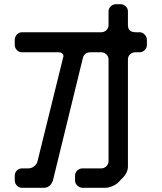

<svg xmlns="http://www.w3.org/2000/svg" viewBox="-20 -787 768 911"><path d="M281 -520 158 -22Q155 -8 142 2Q129 12 114 12H84Q70 12 60 22Q50 32 50 47V69Q50 83 60 93.5Q70 104 84 104H188Q218 104 231 70L373 -511Q380 -539 410 -539H460Q474 -539 484.5 -529Q495 -519 495 -505V-23Q495 -8 484.5 2Q474 12 460 12H372Q357 12 346.5 22Q336 32 336 47V69Q336 83 347 93.5Q358 104 372 104H480Q497 104 517.5 94.5Q538 85 551 68L562 57Q589 30 587 -3V-505Q587 -519 597 -529Q607 -539 624 -539H643Q656 -539 666.5 -549.5Q677 -560 677 -574V-597Q677 -612 666.5 -623Q656 -634 643 -634H624Q587 -634 587 -668V-733Q587 -747 576.5 -757Q566 -767 552 -767H530Q516 -767 505.5 -757Q495 -747 495 -733V-668Q495 -653 484.5 -643.5Q474 -634 460 -634H84Q70 -634 60 -623Q50 -612 50 -597V-574Q50 -560 60 -549.5Q70 -539 84 -539H256Q281 -539 281 -520Z"/></svg>

Font: WD-XL Lubrifont TC
Style: Regular
Weight: 400
Designer: [WD-XL Lubrifont] Copyright 2020-2022 (c) NightFurySL2001, Skr-ZERO; [ZCOOL QingKe HuangYou] Copyright 2018-2022 (c) The
Version: Version 2.001;hotconv 1.1.1;makeotfexe 2.6.0